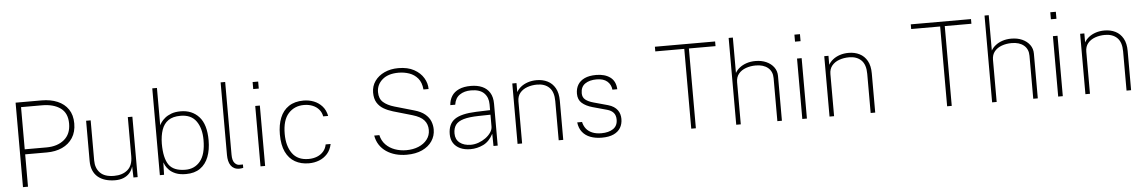

<svg xmlns="http://www.w3.org/2000/svg" viewBox="-36 -1185 9746 1637"><g transform="rotate(-5 4837.0 -366.5)"><path d="M110 0V-723H333Q409 -723 467.8 -698.2Q526.5 -673.5 559.8 -624.5Q593 -575.5 593 -503Q593 -430.5 560.2 -380Q527.5 -329.5 470.2 -303.2Q413 -277 339 -277H153V0ZM153 -320H339Q433 -320 491 -368Q549 -416 549 -506Q549 -596 490 -638.5Q431 -681 332 -681H153Z M895.5 10Q850.5 9.5 813.8 -2Q777 -13.5 750.5 -36Q724 -58.5 709.8 -92.8Q695.5 -127 695.5 -173V-517H734.5V-173Q734.5 -108 773.2 -68Q812 -28 893 -28Q964.5 -28 1008.5 -65.5Q1052.5 -103 1052.5 -181V-517H1091.5V0H1055.5L1052.5 -95Q1043.5 -63 1022.8 -39.2Q1002 -15.5 970.2 -2.5Q938.5 10.5 895.5 10Z M1505 10Q1452.5 10 1417.8 -4.2Q1383 -18.5 1362.8 -39Q1342.5 -59.5 1333 -78.2Q1323.5 -97 1320.5 -106L1317.5 0H1281.5V-743H1321.5V-423Q1325 -432 1336.8 -449Q1348.5 -466 1370.2 -484Q1392 -502 1425.2 -514.5Q1458.5 -527 1505 -527Q1602.5 -527 1662 -461.5Q1721.5 -396 1721.5 -260Q1721.5 -179 1698 -118.2Q1674.5 -57.5 1626.5 -23.8Q1578.5 10 1505 10ZM1504 -27Q1582.5 -27 1630.5 -85.8Q1678.5 -144.5 1678.5 -266.5Q1678.5 -366.5 1635 -427.8Q1591.5 -489 1501 -489Q1434.5 -489 1395.8 -461.8Q1357 -434.5 1339.8 -384.5Q1322.5 -334.5 1321.5 -266.5Q1321.5 -141.5 1362 -84.2Q1402.5 -27 1504 -27Z M1962.5 4Q1936.5 4 1918.2 -5.5Q1900 -15 1888.5 -32Q1877 -49 1871.8 -71.8Q1866.5 -94.5 1866.5 -121V-743H1905.5V-121Q1905.5 -71 1923.8 -50Q1942 -29 1963.5 -29H1995V0Q1986.5 2 1977.2 3Q1968 4 1962.5 4Z M2143 0V-517H2182.5V0ZM2138.5 -662V-722H2186V-662Z M2557 10Q2489.5 10 2438.5 -18.8Q2387.5 -47.5 2359.2 -106.8Q2331 -166 2331 -257Q2331 -338 2355.5 -398.8Q2380 -459.5 2430.2 -493.2Q2480.5 -527 2557 -527Q2603.5 -527 2644.8 -510.8Q2686 -494.5 2715.5 -461.5Q2745 -428.5 2755 -378H2712.5Q2706.5 -412 2685.2 -437Q2664 -462 2631 -475.5Q2598 -489 2557 -489Q2475.5 -489 2424 -432.2Q2372.5 -375.5 2372.5 -257Q2372.5 -154 2418 -90.5Q2463.5 -27 2557 -27Q2598 -27 2631 -40.5Q2664 -54 2685.2 -79Q2706.5 -104 2712.5 -138H2755Q2745 -88 2715.5 -55Q2686 -22 2644.8 -6Q2603.5 10 2557 10Z M3394 10Q3343 10 3299 -2.2Q3255 -14.5 3220 -38.2Q3185 -62 3162.2 -96.8Q3139.5 -131.5 3131.5 -177H3175.5Q3186.5 -128 3218.5 -95Q3250.5 -62 3296.5 -45.5Q3342.5 -29 3394 -29Q3452 -29 3498.5 -48.2Q3545 -67.5 3572.2 -102.5Q3599.5 -137.5 3599.5 -184.5Q3599.5 -233.5 3570.2 -267.5Q3541 -301.5 3470.5 -322L3308.5 -369Q3265 -382 3230 -402.5Q3195 -423 3174.5 -456.8Q3154 -490.5 3154 -543Q3154 -598 3184.2 -640.8Q3214.5 -683.5 3267 -707.8Q3319.5 -732 3386 -732Q3466.5 -732 3520.2 -702.2Q3574 -672.5 3601.2 -626.5Q3628.5 -580.5 3628 -532H3584Q3578.5 -593 3548.8 -628Q3519 -663 3475.8 -678Q3432.5 -693 3384.5 -693Q3294.5 -693 3245.2 -649.5Q3196 -606 3196 -543Q3196 -487 3230.2 -456.5Q3264.5 -426 3325 -408.5L3490 -361Q3548.5 -344.5 3581.5 -316.8Q3614.5 -289 3628 -255Q3641.5 -221 3641.5 -184.5Q3641.5 -130 3611.8 -85.8Q3582 -41.5 3526.8 -15.8Q3471.5 10 3394 10Z M3940 10Q3889 10 3851.8 -7.2Q3814.5 -24.5 3794.2 -56.2Q3774 -88 3774 -132Q3774 -219 3830.2 -258.8Q3886.5 -298.5 4015 -303L4134.5 -307V-357Q4134.5 -416.5 4098.2 -452.8Q4062 -489 3986.5 -489Q3929 -489 3890 -462.2Q3851 -435.5 3842.5 -379H3800.5Q3803.5 -423.5 3824.8 -456.8Q3846 -490 3887 -508.5Q3928 -527 3988.5 -527Q4044 -527 4085.5 -508.8Q4127 -490.5 4150 -453Q4173 -415.5 4173 -358V0H4137L4135.5 -105Q4102 -40.5 4049.5 -15.2Q3997 10 3940 10ZM3946.5 -27Q3979 -27 4012 -38.8Q4045 -50.5 4072.8 -70.8Q4100.5 -91 4117.5 -116Q4134.5 -141 4134.5 -167V-268L4034 -266Q3951.5 -264.5 3903.8 -250.5Q3856 -236.5 3835.5 -208.2Q3815 -180 3815 -135Q3815 -84 3851 -55.5Q3887 -27 3946.5 -27Z M4343 0V-517H4379V-440Q4392.5 -464.5 4417.2 -484.2Q4442 -504 4476.5 -515.5Q4511 -527 4552.5 -527Q4603.5 -527 4644.8 -506.5Q4686 -486 4710 -443.5Q4734 -401 4734 -335V0H4695V-335Q4695 -414 4656.8 -451.5Q4618.5 -489 4552.5 -489Q4507 -489 4468 -475Q4429 -461 4405.5 -432.5Q4382 -404 4382 -360V0Z M5063.5 10Q5009.5 10 4966.8 -6Q4924 -22 4897.8 -55Q4871.5 -88 4865.5 -138H4907Q4914 -105 4933.2 -80.2Q4952.5 -55.5 4985.2 -41.8Q5018 -28 5063.5 -28Q5126 -28 5164.2 -53.8Q5202.5 -79.5 5202.5 -133Q5202.5 -169 5184 -190.8Q5165.5 -212.5 5130 -222.5L5007 -256.5Q4950.5 -272.5 4917.5 -301.5Q4884.5 -330.5 4884.5 -382Q4884.5 -425.5 4903.8 -458Q4923 -490.5 4962.2 -508.8Q5001.5 -527 5061.5 -527Q5134.5 -527 5180.8 -493.5Q5227 -460 5230.5 -390H5189Q5184 -434.5 5152.2 -461.8Q5120.5 -489 5061.5 -489Q5000.5 -489 4963 -463Q4925.5 -437 4925.5 -382Q4925.5 -347 4949.8 -327.2Q4974 -307.5 5017.5 -295.5L5140.5 -261.5Q5169 -253.5 5188.5 -240.5Q5208 -227.5 5220.2 -211Q5232.5 -194.5 5238 -175Q5243.5 -155.5 5243.5 -135Q5243.5 -91.5 5224 -59Q5204.5 -26.5 5164.8 -8.2Q5125 10 5063.5 10Z M5829.5 0V-683H5581.5V-723H6097V-683H5869V0Z M6214.5 0V-743H6250.5V-440Q6264 -464.5 6289 -484.2Q6314 -504 6348.5 -515.5Q6383 -527 6425 -527Q6476.5 -527 6517.2 -508.8Q6558 -490.5 6581.8 -458Q6605.5 -425.5 6605.5 -383V0H6566.5V-368Q6566.5 -425 6528.2 -457Q6490 -489 6424 -489Q6378.5 -489 6339.5 -475Q6300.5 -461 6277 -432.5Q6253.5 -404 6253.5 -360V0Z M6780 0V-517H6819.5V0ZM6775.5 -662V-722H6823V-662Z M7013 0V-517H7049V-440Q7062.5 -464.5 7087.2 -484.2Q7112 -504 7146.5 -515.5Q7181 -527 7222.5 -527Q7273.5 -527 7314.8 -506.5Q7356 -486 7380 -443.5Q7404 -401 7404 -335V0H7365V-335Q7365 -414 7326.8 -451.5Q7288.5 -489 7222.5 -489Q7177 -489 7138 -475Q7099 -461 7075.5 -432.5Q7052 -404 7052 -360V0Z M8019.5 0V-683H7771.5V-723H8287V-683H8059V0Z M8404.5 0V-743H8440.5V-440Q8454 -464.5 8479 -484.2Q8504 -504 8538.5 -515.5Q8573 -527 8615 -527Q8666.5 -527 8707.2 -508.8Q8748 -490.5 8771.8 -458Q8795.5 -425.5 8795.5 -383V0H8756.5V-368Q8756.5 -425 8718.2 -457Q8680 -489 8614 -489Q8568.5 -489 8529.5 -475Q8490.5 -461 8467 -432.5Q8443.5 -404 8443.5 -360V0Z M8970 0V-517H9009.5V0ZM8965.5 -662V-722H9013V-662Z M9203 0V-517H9239V-440Q9252.5 -464.5 9277.2 -484.2Q9302 -504 9336.5 -515.5Q9371 -527 9412.5 -527Q9463.5 -527 9504.8 -506.5Q9546 -486 9570 -443.5Q9594 -401 9594 -335V0H9555V-335Q9555 -414 9516.8 -451.5Q9478.5 -489 9412.5 -489Q9367 -489 9328 -475Q9289 -461 9265.5 -432.5Q9242 -404 9242 -360V0Z"/></g></svg>

Font: Public Sans Thin Thin
Style: Regular
Weight: 250
Version: Version 2.001